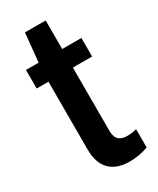

<svg xmlns="http://www.w3.org/2000/svg" viewBox="-171 -695 628 762"><g transform="rotate(-30 143.0 -314.0)"><path d="M188 12Q129 12 97.5 -19.5Q66 -51 66 -114V-424H12V-509H70L83 -640H178V-509H266V-424H178V-136Q178 -105 192 -93Q206 -81 228 -81Q238 -81 248.5 -82Q259 -83 273 -87V-3Q231 12 188 12Z"/></g></svg>

Font: Special Gothic Condensed One
Style: Regular
Weight: 400
Designer: Alistair McCready
Foundry: Monolith
Version: Version 1.010; ttfautohint (v1.8.4.7-5d5b)